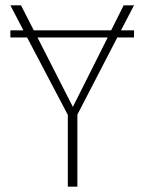

<svg xmlns="http://www.w3.org/2000/svg" viewBox="-20 -702 543 722"><path d="M435 -588H484V-561H421L271 -271V0H235V-270L82 -561H19V-588H68L19 -682H59L107 -588H398L445 -682H484ZM385 -561H121L254 -300Z"/></svg>

Font: FiraGO UltraLight
Style: Regular
Weight: 200
Designer: bBox Type
Foundry: bBox Type GmbH
Version: Version 1.001